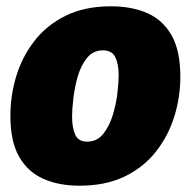

<svg xmlns="http://www.w3.org/2000/svg" viewBox="-20 -575 605 610"><path d="M333 -555Q398 -555 447.5 -533.5Q497 -512 525 -463Q553 -414 553 -331Q553 -267 534 -205.5Q515 -144 476 -94Q437 -44 376.5 -14.5Q316 15 232 15Q167 15 117.5 -7Q68 -29 40.5 -77.5Q13 -126 13 -207Q13 -271 31.5 -332.5Q50 -394 89 -444.5Q128 -495 188.5 -525Q249 -555 333 -555ZM307 -415Q276 -415 256.5 -391Q237 -367 227 -332Q217 -297 213 -262Q209 -227 209 -205Q209 -169 219 -147Q229 -125 257 -125Q288 -125 307.5 -149Q327 -173 338 -208.5Q349 -244 353 -279Q357 -314 357 -336Q357 -371 346.5 -393Q336 -415 307 -415Z"/></svg>

Font: Bitter Black
Style: Italic
Weight: 900
Italic angle: -9°
Designer: Sol Matas, and Bitter project Authors
Foundry: Sol Matas
Version: Version 2.001